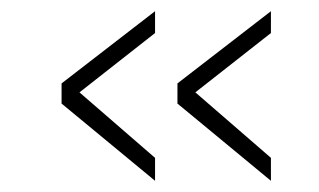

<svg xmlns="http://www.w3.org/2000/svg" viewBox="-20 -419 570 343"><path d="M257 -360 122 -254 257 -137V-96L90 -234V-270L257 -399ZM464 -360 329 -254 464 -137V-96L297 -234V-270L464 -399Z"/></svg>

Font: TitilliumText22L Th
Style: Thin
Weight: 100
Designer: Campivisivi
Foundry: Campivisivi
Version: 1.000